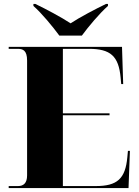

<svg xmlns="http://www.w3.org/2000/svg" viewBox="-20 -951 705 971"><path d="M280 -771H394C427 -816 483 -883 526 -921V-931H516C464 -906 382 -863 337 -833C292 -863 211 -906 159 -931H149V-921C192 -883 247 -816 280 -771ZM24 0H630L637 -188H627L624 -156C614 -47 573 -10 464 -10H298V-368H534V-378H298V-704H430C539 -704 580 -667 590 -559L593 -526H603L597 -714H24V-704H70C95 -704 117 -697 117 -645V-64C117 -25 99 -10 71 -10H24Z"/></svg>

Font: Noto Serif Display ExtraBold
Style: Regular
Weight: 800
Designer: Monotype Design Team
Foundry: Monotype Imaging Inc.
Version: Version 2.009